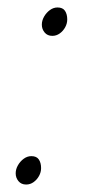

<svg xmlns="http://www.w3.org/2000/svg" viewBox="-20 -482 242 514"><path d="M120 -386Q107 -386 99.5 -395Q92 -404 92 -416Q92 -427 98 -437.5Q104 -448 113.5 -455Q123 -462 134 -462Q148 -462 154 -453Q160 -444 160 -430Q160 -419 154.5 -409Q149 -399 140 -392.5Q131 -386 120 -386ZM50 12Q37 12 29.5 3Q22 -6 22 -18Q22 -29 28 -39.5Q34 -50 43.5 -57Q53 -64 64 -64Q78 -64 84 -55Q90 -46 90 -32Q90 -21 84.5 -11Q79 -1 70 5.5Q61 12 50 12Z"/></svg>

Font: Source Sans Variable
Style: Italic
Weight: 200
Italic angle: -11°
Designer: Paul D. Hunt
Foundry: Adobe Systems Incorporated
Version: Version 3.006;hotconv 1.0.111;makeotfexe 2.5.65597